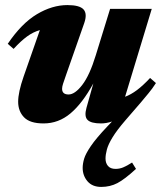

<svg xmlns="http://www.w3.org/2000/svg" viewBox="-20 -471 640 756"><path d="M594 -144Q580 -122 564.5 -103.5Q549 -85 534.5 -67.5L474 2.5Q440 42 423 70Q406 98 400.8 118Q395.5 138 395.5 153.5Q395.5 171 405.2 182.5Q415 194 435 194Q450.5 194 464.8 188.2Q479 182.5 500 169L515.5 194Q471 235 442.2 250Q413.5 265 378.5 265Q343.5 265 324.5 242.8Q305.5 220.5 305.5 190Q305.5 174 311.2 154.2Q317 134.5 337.8 104Q358.5 73.5 402.5 27L421 7.5Q398 15 378 15Q338.5 15 324.8 1.2Q311 -12.5 320.5 -46.5L347.5 -142.5Q304.5 -64 257.5 -24.5Q210.5 15 151.5 15Q98 15 74.8 -9Q51.5 -33 51.5 -70.5Q51.5 -108 73 -169.5L137 -352.5Q110.5 -345 86.2 -327.2Q62 -309.5 33.5 -278.5L10.5 -298.5Q65 -379 125.2 -415Q185.5 -451 245.5 -451Q293.5 -451 309 -433.8Q324.5 -416.5 311.5 -379.5L240 -175.5Q232 -152.5 228.2 -141Q224.5 -129.5 224.5 -121.5Q224.5 -99 250 -99Q275 -99 304 -136.8Q333 -174.5 357 -253L413.5 -436H577.5L472.5 -90Q495.5 -98.5 519.2 -116.2Q543 -134 571 -164Z"/></svg>

Font: Newsreader Text ExtraBold
Style: Italic
Weight: 800
Italic angle: -17°
Designer: Hugues Gentile
Foundry: Production Type
Version: Version 1.001